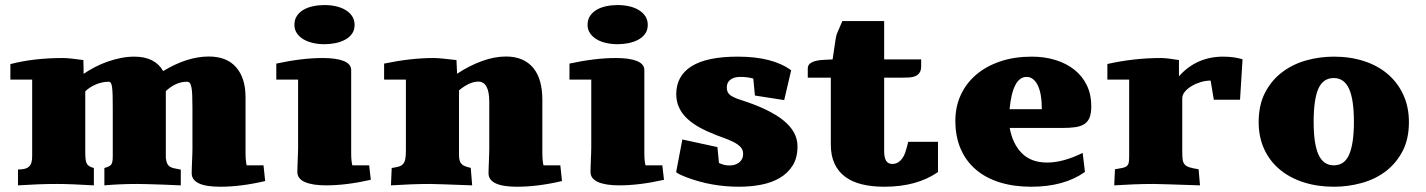

<svg xmlns="http://www.w3.org/2000/svg" viewBox="-20 -709 5497 740"><path d="M718.8 -41.5Q718.8 -48.3 719.2 -60.8Q719.7 -73.2 720.2 -86.9Q720.7 -100.6 721.2 -113.3Q721.7 -126 721.7 -133.8V-294.4Q721.7 -322.3 720.9 -341.3Q720.2 -360.4 718 -372.1Q715.8 -383.8 711.7 -388.9Q707.5 -394 700.2 -394Q658.2 -394 619.1 -357.9V-101.1Q620.6 -88.4 623.5 -80.6Q626.5 -72.8 632.6 -68.1Q638.7 -63.5 649.2 -60.8Q659.7 -58.1 676.8 -55.2V5.4L603.5 2.4Q571.3 1.5 547.6 0.7Q523.9 0 508.3 0Q471.7 0 440.9 1.5Q410.2 2.9 382.3 5.4V-61.5Q392.6 -64.5 398.9 -67.4Q405.3 -70.3 408.7 -75Q412.1 -79.6 413.3 -87.2Q414.6 -94.7 414.6 -107.4V-294.4Q414.6 -321.8 414.1 -340.8Q413.6 -359.9 412.1 -371.6Q410.6 -383.3 407.5 -388.7Q404.3 -394 399.4 -394Q373.5 -394 348.9 -383.3Q324.2 -372.6 308.6 -356.9V-124Q308.6 -108.4 309.6 -97.9Q310.5 -87.4 313.7 -80.3Q316.9 -73.2 323.5 -68.8Q330.1 -64.5 341.8 -61.5V5.4Q300.3 2.9 264.4 1.5Q228.5 0 197.8 0Q161.1 0 124.3 1.5Q87.4 2.9 49.3 5.4V-55.7Q65.9 -55.7 76.7 -58.8Q87.4 -62 93.5 -68.6Q99.6 -75.2 101.8 -85.2Q104 -95.2 104 -108.9V-402.3H20V-461.9Q109.4 -485.4 223.1 -485.4Q234.9 -485.4 254.2 -483.4Q273.4 -481.4 301.3 -477.5Q301.8 -461.4 302 -449Q302.2 -436.5 302.2 -424.3Q322.8 -438.5 346.4 -450.7Q370.1 -462.9 395.3 -471.7Q420.4 -480.5 446.3 -485.6Q472.2 -490.7 497.6 -490.7Q577.1 -490.7 608.9 -435.1Q701.7 -491.2 784.7 -491.2Q854 -491.2 890.1 -449.7Q926.3 -408.2 926.3 -335V-121.1Q926.3 -89.4 930.7 -71.8H995.6L1002 -11.2Q908.7 10.7 829.1 10.7Q718.8 10.7 718.8 -41.5Z M1114.7 -613.3Q1114.7 -633.3 1124.3 -647.7Q1133.8 -662.1 1149.9 -671.4Q1166 -680.7 1186.8 -685.1Q1207.5 -689.5 1230.5 -689.5Q1254.4 -689.5 1275.6 -684.6Q1296.9 -679.7 1312.7 -669.9Q1328.6 -660.2 1337.6 -646Q1346.7 -631.8 1346.7 -613.3Q1346.7 -592.8 1336.4 -578.6Q1326.2 -564.5 1309.6 -555.7Q1293 -546.9 1272.2 -542.7Q1251.5 -538.6 1230.5 -538.6Q1207 -538.6 1185.8 -543.5Q1164.6 -548.3 1148.9 -557.9Q1133.3 -567.4 1124 -581.3Q1114.7 -595.2 1114.7 -613.3ZM1044.9 -463.9Q1143.6 -485.4 1224.1 -485.4Q1275.9 -485.4 1304.7 -473.9Q1333.5 -462.4 1333.5 -439V-116.7Q1333.5 -89.8 1337.9 -71.8H1402.8L1409.2 -16.1Q1314.9 5.4 1236.3 5.4Q1184.6 5.4 1155.3 -7.3Q1126 -20 1126 -46.4Q1126 -53.2 1126.5 -65.7Q1127 -78.1 1127.4 -91.8Q1127.9 -105.5 1128.4 -118.2Q1128.9 -130.9 1128.9 -138.7V-402.3H1044.9Z M1460.4 -463.9Q1563.5 -485.4 1650.9 -485.4Q1663.6 -485.4 1685.3 -483.4Q1707 -481.4 1739.3 -477.5L1741.7 -424.8Q1789.1 -456.1 1837.4 -473.6Q1885.7 -491.2 1930.2 -491.2Q1965.3 -491.2 1991.7 -479.7Q2018.1 -468.3 2035.6 -446.8Q2053.2 -425.3 2061.8 -394.3Q2070.3 -363.3 2070.3 -324.2V-121.1Q2070.3 -89.4 2074.7 -71.8H2139.6L2146 -11.2Q2052.7 10.7 1973.1 10.7Q1862.8 10.7 1862.8 -41.5Q1862.8 -48.3 1863.3 -60.8Q1863.8 -73.2 1864.3 -86.9Q1864.7 -100.6 1865.2 -113.3Q1865.7 -126 1865.7 -133.8V-316.9Q1865.7 -394.5 1823.2 -394.5Q1790 -394.5 1749 -360.8V-113.8Q1749 -100.1 1751.2 -91.6Q1753.4 -83 1758.5 -77.4Q1763.7 -71.8 1772.5 -68.4Q1781.2 -64.9 1794.4 -62L1799.8 5.4Q1732.4 2.9 1692.6 1.5Q1652.8 0 1638.7 0Q1600.1 0 1562.5 1.5Q1524.9 2.9 1486.8 5.4L1489.7 -61.5Q1505.9 -64 1516.4 -66.9Q1526.9 -69.8 1533.2 -76.7Q1539.6 -83.5 1542 -95.7Q1544.4 -107.9 1544.4 -129.4V-402.3H1460.4Z M2244.6 -613.3Q2244.6 -633.3 2254.2 -647.7Q2263.7 -662.1 2279.8 -671.4Q2295.9 -680.7 2316.7 -685.1Q2337.4 -689.5 2360.4 -689.5Q2384.3 -689.5 2405.5 -684.6Q2426.8 -679.7 2442.6 -669.9Q2458.5 -660.2 2467.5 -646Q2476.6 -631.8 2476.6 -613.3Q2476.6 -592.8 2466.3 -578.6Q2456.1 -564.5 2439.5 -555.7Q2422.9 -546.9 2402.1 -542.7Q2381.3 -538.6 2360.4 -538.6Q2336.9 -538.6 2315.7 -543.5Q2294.4 -548.3 2278.8 -557.9Q2263.2 -567.4 2253.9 -581.3Q2244.6 -595.2 2244.6 -613.3ZM2174.8 -463.9Q2273.4 -485.4 2354 -485.4Q2405.8 -485.4 2434.6 -473.9Q2463.4 -462.4 2463.4 -439V-116.7Q2463.4 -89.8 2467.8 -71.8H2532.7L2539.1 -16.1Q2444.8 5.4 2366.2 5.4Q2314.5 5.4 2285.2 -7.3Q2255.9 -20 2255.9 -46.4Q2255.9 -53.2 2256.3 -65.7Q2256.8 -78.1 2257.3 -91.8Q2257.8 -105.5 2258.3 -118.2Q2258.8 -130.9 2258.8 -138.7V-402.3H2174.8Z M2832.5 -412.6Q2810.1 -412.6 2795.7 -402.3Q2781.2 -392.1 2781.2 -371.6Q2781.2 -351.6 2795.2 -341.8Q2809.1 -332 2834 -324.2Q2944.8 -289.1 2999.3 -245.1Q3053.7 -201.2 3053.7 -145Q3053.7 -101.1 3035.2 -71.3Q3016.6 -41.5 2985.4 -23.2Q2954.1 -4.9 2913.6 2.9Q2873 10.7 2828.6 10.7Q2722.2 10.7 2626.5 -25.4Q2613.3 -30.3 2603 -35.2Q2592.8 -40 2585.9 -45.4L2609.9 -171.4L2745.1 -142.1L2751 -81.1Q2769.5 -71.3 2791 -71.3Q2814.5 -71.3 2829.3 -83.3Q2844.2 -95.2 2844.2 -115.7Q2844.2 -131.8 2834 -142.6Q2823.7 -153.3 2806.2 -162.1Q2788.6 -170.9 2765.6 -179Q2742.7 -187 2717.8 -197.8Q2687.5 -210.4 2663.1 -225.6Q2638.7 -240.7 2621.6 -258.8Q2604.5 -276.9 2595.5 -298.6Q2586.4 -320.3 2586.4 -346.2Q2586.4 -416.5 2645.3 -453.6Q2704.1 -490.7 2823.7 -490.7Q2958 -490.7 3029.3 -438L3002.4 -323.2L2889.6 -340.8L2883.3 -406.2Q2860.8 -412.6 2832.5 -412.6Z M3388.7 10.7Q3340.8 10.7 3302.5 1.5Q3264.2 -7.8 3237.5 -27.6Q3210.9 -47.4 3196.5 -78.1Q3182.1 -108.9 3182.1 -151.9V-409.7H3093.3V-444.8Q3093.3 -458 3102.8 -464.8Q3112.3 -471.7 3126.7 -474.9Q3141.1 -478 3158 -478.5Q3174.8 -479 3189 -480L3200.2 -555.2Q3201.2 -562 3202.9 -569.8Q3204.6 -577.6 3208.5 -585.9L3226.6 -627.9H3387.7V-480H3530.3V-453.6Q3530.3 -437.5 3523.9 -428.5Q3517.6 -419.4 3507.3 -415.3Q3497.1 -411.1 3484.1 -410.4Q3471.2 -409.7 3457.5 -409.7H3387.7V-125Q3387.7 -77.1 3418.9 -77.1Q3432.1 -77.1 3441.7 -83.3Q3451.2 -89.4 3457.8 -98.9Q3464.4 -108.4 3468.3 -119.1Q3472.2 -129.9 3474.6 -139.6L3480.5 -162.6H3595.2V-45.9Q3513.7 10.7 3388.7 10.7Z M3995.1 -288.1V-296.9Q3995.1 -321.8 3991.2 -343Q3987.3 -364.3 3980 -379.6Q3972.7 -395 3961.7 -403.8Q3950.7 -412.6 3937 -412.6Q3882.8 -412.6 3871.1 -288.1ZM4016.1 -82.5Q4077.1 -82.5 4152.8 -119.6L4161.6 -46.4Q4081.5 10.7 3954.6 10.7Q3887.2 10.7 3833.3 -6.1Q3779.3 -22.9 3741.2 -55.4Q3703.1 -87.9 3682.6 -135.3Q3662.1 -182.6 3662.1 -243.7Q3662.1 -297.9 3683.1 -343.3Q3704.1 -388.7 3742.7 -421.4Q3781.2 -454.1 3835.4 -472.4Q3889.6 -490.7 3956.5 -490.7Q4006.8 -490.7 4048.8 -477.5Q4090.8 -464.4 4121.3 -439.9Q4151.9 -415.5 4168.9 -380.1Q4186 -344.7 4186 -300.3Q4186 -273.9 4179.9 -257.3Q4173.8 -240.7 4160.2 -231.4Q4146.5 -222.2 4125.2 -219Q4104 -215.8 4073.2 -215.8H3871.6Q3882.8 -154.3 3918.5 -118.4Q3954.1 -82.5 4016.1 -82.5Z M4694.3 -490.7Q4735.8 -490.7 4769 -480.5L4759.3 -324.7H4658.2L4646 -398.4Q4627 -398.4 4607.7 -392.6Q4588.4 -386.7 4572.5 -377.2Q4556.6 -367.7 4546.6 -355.5Q4536.6 -343.3 4536.6 -330.1V-126Q4536.6 -106.4 4538.1 -94.5Q4539.6 -82.5 4545.9 -75.2Q4552.2 -67.9 4564.9 -64Q4577.6 -60.1 4599.6 -56.6L4605 5.4Q4529.8 2.9 4485.6 1.5Q4441.4 0 4426.3 0Q4387.7 0 4350.1 1.5Q4312.5 2.9 4274.4 5.4L4277.3 -56.6Q4296.4 -59.6 4307.1 -62Q4317.9 -64.5 4323.5 -69.6Q4329.1 -74.7 4330.6 -83.7Q4332 -92.8 4332 -109.4V-402.3H4248V-462.4Q4298.3 -473.6 4349.6 -479.5Q4400.9 -485.4 4455.6 -485.4Q4466.3 -485.4 4483.4 -483.4Q4500.5 -481.4 4523.9 -477.5V-415Q4591.3 -490.7 4694.3 -490.7Z M5410.2 -238.3Q5410.2 -172.9 5385.5 -126Q5360.8 -79.1 5320.6 -48.6Q5280.3 -18.1 5228 -3.7Q5175.8 10.7 5121.1 10.7Q5057.1 10.7 5003.7 -6.6Q4950.2 -23.9 4911.9 -56.2Q4873.5 -88.4 4852.3 -134.5Q4831.1 -180.7 4831.1 -238.3Q4831.1 -304.2 4855.7 -351.8Q4880.4 -399.4 4921.1 -430.4Q4961.9 -461.4 5013.9 -476.1Q5065.9 -490.7 5121.1 -490.7Q5185.1 -490.7 5238.3 -473.1Q5291.5 -455.6 5329.6 -422.6Q5367.7 -389.6 5388.9 -343Q5410.2 -296.4 5410.2 -238.3ZM5043 -238.8Q5043 -153.8 5061.8 -112.8Q5080.6 -71.8 5120.6 -71.8Q5162.6 -71.8 5180.4 -114.5Q5198.2 -157.2 5198.2 -238.8Q5198.2 -325.7 5179.4 -366.9Q5160.6 -408.2 5120.6 -408.2Q5079.1 -408.2 5061 -366.7Q5043 -325.2 5043 -238.8Z"/></svg>

Font: Tienne Black
Style: Regular
Weight: 900
Designer: vernon adams
Foundry: vernon adams
Version: Version 001.001